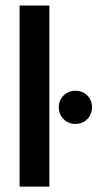

<svg xmlns="http://www.w3.org/2000/svg" viewBox="-20 -687 359 707"><path d="M52.1 0V-666.7H161.8V0ZM257.6 -230.6Q231.9 -230.6 214.2 -248.3Q196.5 -266 196.5 -291.7Q196.5 -318.1 214.2 -335.4Q231.9 -352.8 257.6 -352.8Q284 -352.8 301.4 -335.4Q318.8 -318.1 318.8 -291.7Q318.8 -266 301.4 -248.3Q284 -230.6 257.6 -230.6Z"/></svg>

Font: Afacad SemiBold
Style: Regular
Weight: 600
Designer: Kristian Moeller
Foundry: Dicotype
Version: Version 1.000